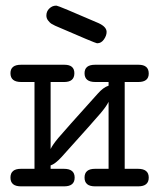

<svg xmlns="http://www.w3.org/2000/svg" viewBox="-20 -659 565 679"><path d="M54 -62Q54 -62 102 -62V-369H55Q17 -369 17 -400Q17 -430 54 -430H208Q243 -430 243 -400Q243 -369 207 -369Q207 -369 159 -369V-132Q166 -147 186.5 -171.5Q207 -196 325 -327Q345 -350 364 -356V-369H317Q279 -369 279 -400Q279 -430 316 -430H470Q506 -430 506 -399Q506 -369 469 -369H421V-62H468Q506 -62 506 -31Q506 0 469 0H316Q279 0 279 -31Q279 -62 316 -62H364V-299Q357 -284 336.5 -259.5Q316 -235 198 -104Q175 -79 159 -74V-62H206Q244 -62 244 -31Q244 0 207 0H54Q17 0 17 -31Q17 -62 54 -62ZM144 -604Q144 -619 154.5 -629Q165 -639 178 -639H180Q186 -639 329 -577Q357 -564 357 -546Q357 -533 347.5 -519.5Q338 -506 324 -506H323Q318 -506 175 -568Q165 -573 161 -575.5Q157 -578 150.5 -586Q144 -594 144 -604Z"/></svg>

Font: CMU Typewriter Text
Style: Regular
Weight: 500
Monospace: yes
Version: Version 0.7.0